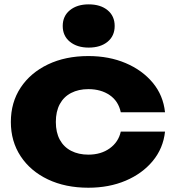

<svg xmlns="http://www.w3.org/2000/svg" viewBox="-20 -845 802 881"><path d="M737.2 -241Q729 -164.4 681 -106.4Q633 -48.4 556.7 -16Q480.4 16.4 385.4 16.4Q280.2 16.4 200 -21.7Q119.8 -59.8 74.8 -128Q29.8 -196.2 29.8 -285.4Q29.8 -375.2 74.8 -443.1Q119.8 -511 200 -549.4Q280.2 -587.8 385.4 -587.8Q480.4 -587.8 556.7 -555.4Q633 -523 681 -465.3Q729 -407.6 737.2 -330H534.2Q523.2 -381.4 483.1 -408.7Q443 -436 385.4 -436Q340.4 -436 306.5 -418.5Q272.6 -401 254.4 -367.4Q236.2 -333.8 236.2 -285.4Q236.2 -237.4 254.4 -203.9Q272.6 -170.4 306.5 -152.9Q340.4 -135.4 385.4 -135.4Q443.4 -135.4 483.5 -164.3Q523.6 -193.2 534.2 -241ZM386.8 -626.6Q333.8 -626.6 300.8 -653.4Q267.8 -680.2 267.8 -725.8Q267.8 -771.4 300.8 -798.2Q333.8 -825 386.8 -825Q441.2 -825 473.7 -798.2Q506.2 -771.4 506.2 -725.8Q506.2 -680.2 473.7 -653.4Q441.2 -626.6 386.8 -626.6Z"/></svg>

Font: Unbounded
Style: Regular
Weight: 400
Designer: Luke Prowse, Jean-Baptiste Morizot, Fátima Lázaro, Florian Runge
Foundry: NaN
Version: Version 1.701;gftools[0.9.28.dev5+ged2979d]